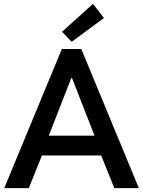

<svg xmlns="http://www.w3.org/2000/svg" viewBox="-20 -973 741 993"><path d="M299.8 -719.7H400.4L698.2 0H571.3L503.4 -168.9H196.8L128.9 0H2ZM300.8 -808.6 460.9 -953.1 517.6 -879.9 350.6 -756.8ZM468.8 -271.5 352.5 -569.3H348.6L232.4 -271.5Z"/></svg>

Font: Reddit Sans Fudge SemiBold
Style: Regular
Weight: 600
Designer: Stephen Hutchings
Foundry: Reddit
Version: Version 1.011